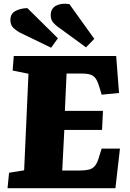

<svg xmlns="http://www.w3.org/2000/svg" viewBox="-20 -998 688 1018"><path d="M131 -607 47 -624 53 -701H596L611 -505L519 -496L508 -533Q499 -564 488.5 -580Q478 -596 460.5 -602Q443 -608 414 -608H333L324 -410H526L521 -309H321L310 -94H405Q433 -94 452.5 -99Q472 -104 484.5 -120Q497 -136 506 -169L519 -210H616L592 0H20L28 -82L108 -95ZM285 -857Q275 -864 262 -878.5Q249 -893 249 -918Q249 -953 277.5 -968Q306 -983 348 -976L480 -792L436 -747ZM90 -823Q71 -832 53 -848Q35 -864 35 -892Q35 -925 61.5 -939.5Q88 -954 125 -955L287 -795L251 -745Z"/></svg>

Font: Literata ExtraBold
Style: Italic
Weight: 800
Italic angle: -2°
Designer: Latin by Veronika Burian and Jose Scaglione. Greek by Irene Vlachou. Cyrillic by Vera Evstafieva
Foundry: TypeTogether
Version: Version 3.002